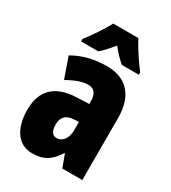

<svg xmlns="http://www.w3.org/2000/svg" viewBox="-188 -865 870 974"><g transform="rotate(30 247.0 -378.0)"><path d="M331 -766H184C167 -731 115 -654 88 -620V-606H189C206 -620 229 -645 257 -679C284 -646 307 -622 327 -606H426V-620C386 -673 354 -722 331 -766ZM266 -563C190 -563 123 -545 69 -513L111 -393C160 -421 198 -434 230 -434C266 -434 283 -411 283 -366V-352L211 -349C90 -344 25 -287 25 -169C25 -79 61 10 156 10C225 10 262 -17 298 -73H301L328 0H445V-363C445 -498 376 -563 266 -563ZM253 -245 283 -247V-198C283 -151 258 -119 226 -119C200 -119 187 -138 187 -176C187 -220 209 -243 253 -245Z"/></g></svg>

Font: Noto Sans Myanmar UI ExtraCondensed Black
Style: Regular
Weight: 900
Width: 2
Designer: Monotype Design Team
Foundry: Monotype Imaging Inc.
Version: Version 2.103